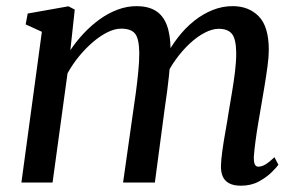

<svg xmlns="http://www.w3.org/2000/svg" viewBox="-20 -580 950 610"><path d="M217.5 -549.5 203.5 -420.5Q222.5 -449 246.2 -474.2Q270 -499.5 297.2 -519Q324.5 -538.5 354 -549.5Q383.5 -560.5 414 -560.5Q450 -560.5 473.8 -546.2Q497.5 -532 509.5 -501.5Q521.5 -471 522 -422.5Q522 -417 521.8 -410Q521.5 -403 520.8 -395.2Q520 -387.5 519 -379.5L504 -395Q522 -431 545.5 -461.2Q569 -491.5 597 -513.8Q625 -536 655.8 -548.2Q686.5 -560.5 719 -560.5Q770.5 -560.5 802.2 -528Q834 -495.5 834 -421Q834 -400.5 830 -370.2Q826 -340 820.5 -307Q815 -274 810 -245Q805.5 -218.5 800.5 -189.2Q795.5 -160 791.8 -132Q788 -104 786.5 -82.5Q786 -65.5 789.5 -58Q793 -50.5 800.5 -50.5Q811.5 -50.5 823.2 -57.5Q835 -64.5 852 -80.5L864.5 -56.5Q858.5 -48 842.5 -32.2Q826.5 -16.5 802 -3.2Q777.5 10 745.5 10Q722 10 707.8 2.2Q693.5 -5.5 687.5 -19.8Q681.5 -34 682 -53.5Q682.5 -73 686.5 -101.8Q690.5 -130.5 696.2 -162.2Q702 -194 706.5 -224Q711 -252 716.8 -285.2Q722.5 -318.5 726.5 -351.2Q730.5 -384 730.5 -411.5Q730 -456.5 716.8 -472.5Q703.5 -488.5 675 -488.5Q654.5 -488.5 630.8 -476.2Q607 -464 583 -441.8Q559 -419.5 537.8 -390Q516.5 -360.5 501.5 -325.5L520.5 -387Q519.5 -364.5 516.8 -339Q514 -313.5 510.8 -288.2Q507.5 -263 504 -240.5L472 0H371L402.5 -222Q407 -251 411.5 -284.8Q416 -318.5 419.2 -351.2Q422.5 -384 422.5 -411Q422 -457 409.2 -473Q396.5 -489 364.5 -489Q345 -489 322 -477.8Q299 -466.5 275.8 -446.8Q252.5 -427 231.5 -401.5Q210.5 -376 194.5 -347L147 0H48L113 -479L61.5 -502.5L68 -537L197.5 -560Z"/></svg>

Font: Merriweather 36pt
Style: Italic
Weight: 400
Italic angle: -7.8°
Version: Version 2.101